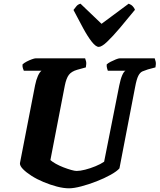

<svg xmlns="http://www.w3.org/2000/svg" viewBox="-20 -1020 864 1040"><path d="M354 0Q324 0 288 -9.5Q252 -19 216 -34Q180 -49 151 -67.5Q122 -86 104.5 -104Q87 -122 88 -136L170 -558Q176 -588 185.5 -609Q195 -630 205 -637H109Q107 -642 104 -650.5Q101 -659 102 -671Q110 -679 124.5 -686.5Q139 -694 153 -699Q167 -704 173 -704H441Q443 -700 446 -688Q449 -676 445 -655L398 -642Q367 -633 353 -614.5Q339 -596 331 -556L253 -153Q264 -143 283 -132.5Q302 -122 324 -113.5Q346 -105 365.5 -99.5Q385 -94 395 -94Q414 -94 441.5 -101Q469 -108 497 -119.5Q525 -131 544 -144L626 -557Q633 -592 642 -612.5Q651 -633 660 -637H564Q563 -640 560 -650Q557 -660 558 -671Q565 -678 579.5 -685.5Q594 -693 608 -698.5Q622 -704 628 -704H818Q820 -699 823 -687Q826 -675 822 -655L781 -644Q765 -639 752 -633.5Q739 -628 729.5 -610Q720 -592 712 -549L627 -108Q613 -92 579 -73Q545 -54 502.5 -37.5Q460 -21 420 -10.5Q380 0 354 0ZM515 -766Q499 -766 477 -794Q455 -822 430 -868Q405 -914 378 -966Q387 -978 394.5 -987Q402 -996 416 -1000L530 -891L677 -1000Q691 -995 699.5 -985.5Q708 -976 711 -967Q668 -914 629 -868Q590 -822 560.5 -794Q531 -766 515 -766Z"/></svg>

Font: Texturina Medium 12pt Black
Style: Italic
Weight: 900
Italic angle: -11°
Version: Version 1.002